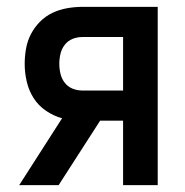

<svg xmlns="http://www.w3.org/2000/svg" viewBox="-20 -540 540 560"><path d="M36 0 161 -195Q136 -202 114 -217Q92 -232 78 -254Q64 -276 58 -302Q52 -328 52 -354Q52 -376 56 -398.5Q60 -421 70.5 -441Q81 -461 97 -477Q113 -493 133 -502.5Q153 -512 175.5 -516Q198 -520 220 -520H440V0H339V-188H272L151 0ZM220 -276H339V-432H220Q205 -432 191.5 -426.5Q178 -421 169 -409.5Q160 -398 156.5 -383.5Q153 -369 153 -354Q153 -339 156.5 -324.5Q160 -310 169 -298.5Q178 -287 191.5 -281.5Q205 -276 220 -276Z"/></svg>

Font: Iosevka SS18 Semibold
Style: Regular
Weight: 600
Monospace: yes
Designer: Belleve Invis
Foundry: Belleve Invis
Version: Version 25.1.1; ttfautohint (v1.8.4)